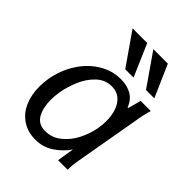

<svg xmlns="http://www.w3.org/2000/svg" viewBox="-226 -922 1053 1053"><g transform="rotate(45 300.0 -395.5)"><path d="M180 -800H293.5L374.5 -613H310ZM341 -800H453.5L535.5 -613H471ZM44 -212.5Q44 -246 49.5 -277Q62.5 -354 102.5 -418.2Q142.5 -482.5 202.5 -520.2Q262.5 -558 332 -558Q381 -558 416 -537.8Q451 -517.5 467.5 -473.5L472.5 -476L492.5 -550H571Q563 -522 558.2 -500.8Q553.5 -479.5 550 -455L482.5 -70.5Q479.5 -52 478 -38Q476.5 -24 476.5 0H402.5Q404.5 -14.5 407.5 -32.5Q410.5 -50.5 413.5 -70L418.5 -99Q387.5 -54 340.5 -22.5Q293.5 9 234.5 9Q175.5 9 132.2 -19.5Q89 -48 66.5 -98.2Q44 -148.5 44 -212.5ZM433 -281Q438 -311 438 -337Q438 -380 426.2 -415.5Q414.5 -451 389.2 -473Q364 -495 324.5 -495Q273 -495 235 -458.5Q197 -422 175.2 -370.2Q153.5 -318.5 145 -269.5Q139.5 -234.5 139.5 -206Q139.5 -145 162.5 -103.8Q185.5 -62.5 239.5 -62.5Q290.5 -62.5 331.2 -94.8Q372 -127 397.8 -177.2Q423.5 -227.5 433 -281Z"/></g></svg>

Font: JuliaMono
Style: Italic
Weight: 400
Italic angle: -9°
Monospace: yes
Designer: cormullion
Foundry: corm
Version: Version 0.057; ttfautohint (v1.8.4)